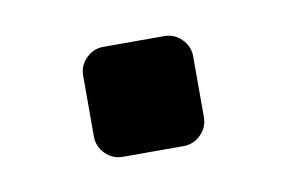

<svg xmlns="http://www.w3.org/2000/svg" viewBox="-32 -165 311 208"><g transform="rotate(-10 123.5 -60.5)"><path d="M157 -121Q168 -121 176 -113Q184 -105 184 -94V-27Q184 -16 176 -8Q168 0 157 0H90Q79 0 71 -8Q63 -16 63 -27V-94Q63 -105 71 -113Q79 -121 90 -121Z"/></g></svg>

Font: Rubik
Style: Regular
Weight: 400
Designer: Hubert & Fischer
Foundry: Hubert & Fischer
Version: Version 1.002; ttfautohint (v1.6)